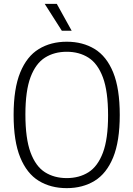

<svg xmlns="http://www.w3.org/2000/svg" viewBox="-20 -965 691 994"><path d="M325.5 9Q242.5 9 180.8 -28.8Q119 -66.5 84.8 -150Q50.5 -233.5 50.5 -370Q50.5 -506.5 84.8 -590Q119 -673.5 181 -711.2Q243 -749 325.5 -749Q408.5 -749 470.2 -711.2Q532 -673.5 566 -590Q600 -506.5 600 -370Q600 -233.5 565.8 -150Q531.5 -66.5 469.8 -28.8Q408 9 325.5 9ZM325.5 -43Q390 -43 438 -73.2Q486 -103.5 512.8 -174.5Q539.5 -245.5 539.5 -367.5Q539.5 -492.5 512.8 -564.2Q486 -636 438 -666.5Q390 -697 325.5 -697Q261 -697 213 -666.8Q165 -636.5 138.2 -565.8Q111.5 -495 111.5 -372.5Q111.5 -247.5 138.2 -175.5Q165 -103.5 213 -73.2Q261 -43 325.5 -43ZM300 -806 211.5 -945H274L351 -806Z"/></svg>

Font: Encode Sans SmCnd Lt
Style: Regular
Weight: 300
Width: 4
Designer: Multiple Designers
Foundry: Impallari Type
Version: Version 3.002; ttfautohint (v1.8.3) -l 8 -r 50 -G 200 -x 14 